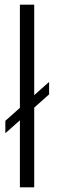

<svg xmlns="http://www.w3.org/2000/svg" viewBox="-20 -805 244 825"><path d="M3 -232.5 191 -399.5V-453L3 -286ZM65.5 0H127V-785H65.5Z"/></svg>

Font: Anybody Thin Light
Style: Regular
Weight: 300
Version: Version 1.113;gftools[0.9.25]